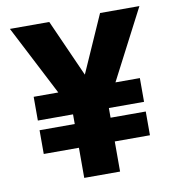

<svg xmlns="http://www.w3.org/2000/svg" viewBox="-80 -788 793 860"><g transform="rotate(-10 316.0 -357.5)"><path d="M397 0H234V-137H74V-245H234V-289H74V-397H186L22 -715H201L317 -455L432 -715H611L446 -397H557V-289H397V-245H557V-137H397Z"/></g></svg>

Font: Wix Madefor Text ExtraBold
Style: Regular
Weight: 800
Designer: Dalton Maag Ltd
Foundry: Dalton Maag Ltd
Version: Version 3.100